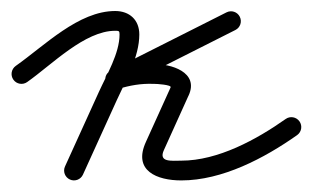

<svg xmlns="http://www.w3.org/2000/svg" viewBox="-38 -302 553 340"><path d="M-14.3 -160.9C-8.7 -153 2.2 -151.1 10.1 -156.7C53.9 -187.5 111.9 -247.5 166 -247.5C172.5 -247.5 173.7 -247.3 173.7 -241C173.7 -207.5 150.9 -169.6 137.1 -139.2C117.1 -95.2 97.1 -51.2 77.1 -7.2C73.1 1.6 77 11.9 85.8 15.9C94.6 19.9 104.9 16 108.9 7.2C108.9 7.2 108.9 7.2 108.9 7.2C128.9 -36.8 148.9 -80.8 168.9 -124.8C185.1 -160.3 208.7 -201.4 208.7 -241C208.7 -266.7 191.4 -282.5 166 -282.5C101 -282.5 41.1 -221.3 -10.1 -185.3C-18 -179.7 -19.9 -168.8 -14.3 -160.9ZM363.1 -280.1C363.1 -280.1 363.1 -280.1 363.1 -280.1C294.8 -245.7 226.5 -211.2 158.1 -176.8C148.6 -172 146.7 -162.3 149.8 -154.6C152.9 -146.9 161 -141.3 171.2 -144.4C191.7 -150.8 211.8 -154.3 233.3 -153.5C233.3 -153.5 233.6 -153.5 233.9 -153.5C234.2 -153.5 234.4 -153.5 234.5 -153.5C239.2 -153.6 266.2 -151.8 264.1 -147.4C264.1 -147.4 264.1 -147.4 264.1 -147.3C264.1 -147.3 264.1 -147.2 264.1 -147.2C249.6 -115.2 235.1 -83.2 220.6 -51.2C220.6 -51.2 220.6 -51.3 220.7 -51.3C220.7 -51.4 220.7 -51.4 220.7 -51.4C196.4 0.8 240.6 17.5 283 17.5C355.7 17.5 430.2 -21.9 488.1 -62.7C496 -68.3 497.9 -79.2 492.3 -87.1C486.7 -95 475.8 -96.9 467.9 -91.3C467.9 -91.3 467.9 -91.3 467.9 -91.3C416.3 -54.9 348.1 -17.5 283 -17.5C266.4 -17.5 241.8 -13.9 252.4 -36.6C252.4 -36.6 252.5 -36.7 252.5 -36.7C252.5 -36.7 252.5 -36.8 252.5 -36.8C267 -68.8 281.5 -100.8 295.9 -132.8C295.9 -132.8 295.9 -132.7 295.9 -132.7C295.9 -132.6 295.9 -132.6 295.9 -132.6C315.3 -174.4 264.3 -189.3 233.5 -188.5C233.5 -188.5 233.8 -188.5 234.1 -188.5C234.4 -188.5 234.7 -188.5 234.7 -188.5C209.2 -189.5 185.1 -185.4 160.8 -177.9C150.6 -174.7 149.1 -164.2 152.5 -155.7C155.9 -147.2 164.3 -140.7 173.9 -145.5C242.2 -180 310.5 -214.4 378.9 -248.9C387.5 -253.2 391 -263.7 386.6 -272.4C382.3 -281 371.8 -284.5 363.1 -280.1Z"/></svg>

Font: FRB American Cursive Guidelines
Style: Italic
Weight: 400
Italic angle: -25°
Version: Version 2.0;Modular Font Editor K font №1